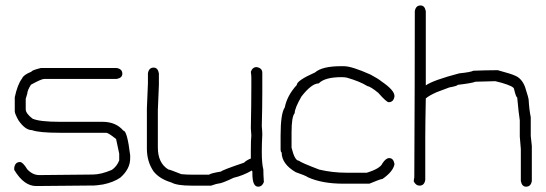

<svg xmlns="http://www.w3.org/2000/svg" viewBox="-20 -704 2040 718"><path d="M132.8 -449.7H416Q437.5 -446.3 437.5 -428.2Q437.5 -412.6 416 -408.7H144.5Q134.8 -408.7 95.7 -387.2Q82 -365.2 82 -354Q76.2 -336.4 76.2 -334.5V-295.4Q76.2 -279.8 101.6 -260.3Q127.9 -248.5 203.1 -248.5H363.3Q413.6 -248.5 441.4 -215.3Q455.6 -215.3 466.8 -123.5V-111.8Q466.8 -71.8 429.7 -39.6Q403.8 -22 365.2 -14.2Q338.9 -10.3 332 -10.3Q163.1 -8.3 115.2 -8.3Q69.3 -8.3 33.2 -68.8V-76.7Q36.6 -98.1 54.7 -98.1Q65.4 -98.1 82 -70.8Q102.1 -49.3 127 -49.3H128.9Q309.1 -51.3 326.2 -51.3Q357.9 -51.3 398.4 -68.8Q416.5 -81.1 425.8 -104V-129.4Q414.1 -183.1 414.1 -184.1Q385.3 -207.5 377 -207.5H203.1Q126 -207.5 99.6 -217.3Q74.2 -217.3 48.8 -254.4Q35.2 -279.3 35.2 -287.6V-340.3Q45.4 -388.2 62.5 -410.6Q67.9 -424.3 97.7 -436Q97.7 -440.9 132.8 -449.7Z M939.5 -453.1Q960.9 -449.7 960.9 -431.6V-361.3Q960.9 -303.2 959 -232.4Q960.9 -212.4 960.9 -201.2Q959 -165 959 -136.7Q959 -91.3 964.8 -70.3Q964.8 -50.8 966.8 -23.4Q960.4 -5.9 945.3 -5.9Q923.8 -5.9 923.8 -54.7V-62.5L921.9 -66.4Q887.7 -46.9 853.5 -39.1Q808.6 -17.6 796.9 -17.6Q792 -17.6 769.5 -9.8H695.3Q642.1 -9.8 621.1 -21.5Q577.1 -34.7 554.7 -62.5Q529.3 -99.1 529.3 -148.4V-298.8Q533.2 -384.8 533.2 -392.6V-429.7Q536.6 -451.2 554.7 -451.2Q570.3 -451.2 574.2 -429.7V-386.7Q574.2 -378.9 570.3 -293V-152.3Q570.3 -94.2 609.4 -70.3Q614.3 -70.3 658.2 -52.7Q679.7 -50.8 697.3 -50.8H761.7Q768.1 -56.2 806.6 -62.5Q809.1 -67.4 892.6 -95.7Q901.9 -105 918 -111.3V-140.6Q918 -180.7 919.9 -197.3L918 -224.6Q919.9 -312.5 919.9 -382.8V-414.1Q919.9 -422.4 918 -435.5Q924.3 -453.1 939.5 -453.1Z M1255.9 -456.5H1265.6Q1295.4 -456.5 1365.2 -425.3Q1394.5 -409.7 1406.2 -399.9Q1455.1 -366.7 1455.1 -345.2V-343.3Q1451.7 -321.8 1433.6 -321.8Q1425.3 -321.8 1394.5 -356.9Q1365.7 -380.4 1353.5 -382.3Q1326.2 -399.4 1277.3 -413.6Q1267.1 -415.5 1257.8 -415.5Q1194.3 -415.5 1171.9 -392.1Q1145.5 -392.1 1107.4 -343.3Q1082 -299.3 1082 -280.8Q1070.3 -267.6 1070.3 -208.5V-151.9Q1082 -103 1097.7 -103Q1104.5 -96.2 1173.8 -69.8Q1223.6 -58.1 1275.4 -58.1H1351.6Q1402.3 -73.7 1410.2 -93.3Q1422.9 -112.8 1435.5 -112.8Q1451.2 -112.8 1455.1 -91.3V-89.4Q1449.7 -62 1410.2 -34.7Q1402.8 -34.7 1361.3 -17.1H1263.7Q1185.5 -17.1 1132.8 -40.5Q1121.1 -48.3 1085.9 -60.1Q1033.2 -90.8 1033.2 -134.3Q1029.8 -134.3 1029.3 -144V-196.8Q1029.3 -279.8 1044.9 -302.2Q1053.7 -346.7 1089.8 -386.2Q1089.8 -402.8 1158.2 -433.1Q1184.6 -456.5 1255.9 -456.5Z M1552.7 -683.6Q1568.4 -683.6 1572.3 -662.1V-384.8Q1600.6 -404.3 1697.3 -429.7Q1740.7 -434.1 1750 -439.5Q1800.8 -441.4 1830.1 -441.4H1841.8Q1892.1 -427.7 1904.3 -421.9Q1931.2 -411.6 1943.4 -378.9Q1957 -336.9 1957 -330.1Q1959 -293.9 1964.8 -265.6V-195.3Q1968.8 -162.1 1968.8 -158.2V-27.3Q1965.3 -5.9 1947.3 -5.9Q1931.6 -5.9 1927.7 -27.3V-146.5Q1923.8 -190.4 1923.8 -193.4V-253.9Q1919.9 -277.3 1914.1 -339.8Q1909.7 -339.8 1902.3 -371.1Q1902.3 -380.9 1855.5 -394.5L1832 -400.4Q1811.5 -400.4 1757.8 -398.4Q1746.1 -393.1 1691.4 -386.7Q1691.4 -382.8 1660.2 -377L1613.3 -359.4Q1584.5 -346.7 1572.3 -335.9Q1570.3 -236.3 1570.3 -189.5V-31.2Q1566.9 -9.8 1548.8 -9.8Q1535.6 -9.8 1527.3 -25.4Q1527.3 -30.3 1529.3 -41Q1531.2 -412.1 1531.2 -644.5V-662.1Q1534.7 -683.6 1552.7 -683.6Z"/></svg>

Font: CEF Fonts CJK Mono
Style: Regular
Weight: 400
Designer: PartyBoss (派对大魔王)
Version: Release 2.25